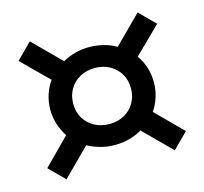

<svg xmlns="http://www.w3.org/2000/svg" viewBox="-86 -724 792 745"><g transform="rotate(-15 310.5 -352.0)"><path d="M93 -75 32 -136 136 -241Q120 -265 111 -293.5Q102 -322 102 -351Q102 -383 111.5 -412Q121 -441 137 -463L32 -567L94 -629L203 -520Q225 -533 252.5 -540.5Q280 -548 310 -548Q338 -548 366.5 -541Q395 -534 418 -520L527 -629L589 -567L483 -463Q500 -440 509 -411.5Q518 -383 518 -351Q518 -321 509 -292.5Q500 -264 484 -241L589 -136L528 -75L419 -184Q396 -170 368 -162.5Q340 -155 310 -155Q279 -155 252 -162.5Q225 -170 201 -183ZM310 -239Q344 -239 370 -253.5Q396 -268 411 -293.5Q426 -319 426 -351Q426 -385 411 -410Q396 -435 370 -449.5Q344 -464 310 -464Q277 -464 250.5 -449.5Q224 -435 209 -409.5Q194 -384 194 -351Q194 -318 209 -293Q224 -268 250.5 -253.5Q277 -239 310 -239Z"/></g></svg>

Font: Mona Sans SemiExpanded Medium
Style: Regular
Weight: 500
Width: 6
Designer: Deni Anggara
Foundry: GitHub
Version: Version 2.000